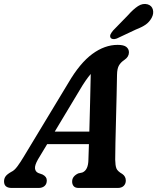

<svg xmlns="http://www.w3.org/2000/svg" viewBox="-52 -930 778 950"><path d="M136 -141.5Q119.5 -112.5 121.2 -96.5Q123 -80.5 137.5 -74L158.5 -66.5Q180 -55.5 179.5 -37Q179.5 -19.5 168.5 -9.8Q157.5 0 139 0H6Q-32 0 -32 -32.5Q-32 -46.5 -24.5 -57.2Q-17 -68 4.5 -80Q19 -86.5 34 -106.8Q49 -127 64.5 -153L286.5 -520.5Q343.5 -618 404.8 -663Q466 -708 530 -708Q561 -708 573.5 -697.5Q586 -687 586 -671Q586 -649 564 -634Q547 -623 537.2 -607.2Q527.5 -591.5 527 -560Q526.5 -517 525 -458.5Q523.5 -400 522 -338.2Q520.5 -276.5 519.2 -223.8Q518 -171 518 -140Q518.5 -111.5 523.8 -97.2Q529 -83 553.5 -69Q570.5 -57 570.5 -36.5Q570.5 -20.5 560 -10.2Q549.5 0 530.5 0H337Q319.5 0 312 -9.5Q304.5 -19 305 -32.5Q305 -57.5 335 -72L355.5 -76.5Q385 -88.5 385.5 -141Q386.5 -173.5 388 -217H181.5ZM341.5 -483 219 -279H390Q392 -347.5 393.8 -423.5Q395.5 -499.5 397 -564Q385 -550 371.2 -530.2Q357.5 -510.5 341.5 -483ZM581.5 -855Q607.5 -884.5 631 -899.8Q654.5 -915 678.5 -908.5Q699.5 -902 704.5 -882.2Q709.5 -862.5 698.5 -842Q687 -821 669.2 -808.5Q651.5 -796 620.5 -784L526 -739.5Q516 -735.5 507 -736.8Q498 -738 494.5 -744.5Q491 -752.5 495.5 -761.2Q500 -770 507.5 -779Z"/></svg>

Font: Fraunces 144pt S100 SemiBold
Style: Italic
Weight: 600
Italic angle: -16°
Version: Version 1.000; ttfautohint (v1.8.3)